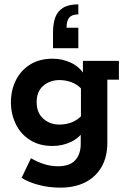

<svg xmlns="http://www.w3.org/2000/svg" viewBox="-20 -679 586 880"><path d="M257 181Q204 181 157 168.5Q110 156 79 136L122 46Q150 63 181.5 73Q213 83 246 83Q299 83 324.5 55.5Q350 28 350 -19V-69L366 -82Q343 -46 304 -28Q265 -10 221 -10Q160 -10 117 -37.5Q74 -65 52 -111Q30 -157 30 -211Q30 -264 52 -309.5Q74 -355 117 -382.5Q160 -410 221 -410Q265 -410 304 -392Q343 -374 366 -338L360 -331V-400H525V-314H472V-26Q472 40 445.5 86Q419 132 371 156.5Q323 181 257 181ZM253 -108Q281 -108 308 -118Q335 -128 357 -152L351 -113V-305L357 -268Q335 -292 308 -302Q281 -312 253 -312Q209 -312 178.5 -286Q148 -260 148 -211Q148 -162 178.5 -135Q209 -108 253 -108ZM339 -659V-613Q310 -613 297.5 -598.5Q285 -584 285 -552H339V-458H223V-531Q223 -571 233.5 -599.5Q244 -628 269.5 -643.5Q295 -659 339 -659Z"/></svg>

Font: Rokkitt
Style: Bold
Weight: 700
Designer: Vernon Adams
Foundry: Vernon Adams
Version: Version 3.103